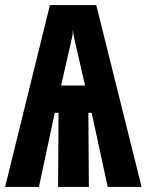

<svg xmlns="http://www.w3.org/2000/svg" viewBox="-27 -734 577 754"><path d="M-7 0 169 -714H351L529 0H396L333 -291H320L322 0H201L203 -291H188L126 0ZM213 -398H307L264 -586Q263 -589 262 -596.5Q261 -604 259 -617Q259 -603 257.5 -594.5Q256 -586 255 -583Z"/></svg>

Font: Noto Sans Mono Condensed
Style: Bold
Weight: 700
Width: 3
Designer: Monotype Design Team
Foundry: Monotype Imaging Inc.
Version: Version 2.014